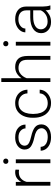

<svg xmlns="http://www.w3.org/2000/svg" viewBox="1047 -1837 800 2934"><g transform="rotate(-90 1447.0 -370.0)"><path d="M322.3 -532.2 320.3 -478.5Q311 -480 301.8 -481Q292.5 -481.9 281.2 -481.9Q222.2 -481.9 185.5 -448.7Q148.9 -415.5 134.8 -363.3V0H76.7V-528.3H133.8L134.8 -444.8Q156.2 -487.8 193.1 -512.9Q230 -538.1 283.7 -538.1Q307.6 -538.1 322.3 -532.2Z M410.2 -681.2Q410.2 -697.8 420.7 -709.2Q431.2 -720.7 450.2 -720.7Q468.8 -720.7 479.7 -709.2Q490.7 -697.8 490.7 -681.2Q490.7 -664.6 479.7 -653.3Q468.8 -642.1 450.2 -642.1Q431.2 -642.1 420.7 -653.3Q410.2 -664.6 410.2 -681.2ZM479 -528.3V0H420.4V-528.3Z M954.6 -134.8Q954.6 -156.7 943.8 -177.5Q933.1 -198.2 902.6 -215.8Q872.1 -233.4 813.5 -245.6Q725.1 -264.2 677 -296.9Q628.9 -329.6 628.9 -394.5Q628.9 -434.1 651.6 -466.6Q674.3 -499 716.1 -518.6Q757.8 -538.1 814.9 -538.1Q906.7 -538.1 958.5 -493.2Q1010.3 -448.2 1010.3 -380.4H951.7Q951.7 -420.9 916.3 -454.3Q880.9 -487.8 814.9 -487.8Q769.5 -487.8 741.5 -474.1Q713.4 -460.4 700.4 -439.2Q687.5 -418 687.5 -396Q687.5 -373 698 -355Q708.5 -336.9 738.8 -322.3Q769 -307.6 828.1 -293.9Q924.3 -272 968.8 -236.6Q1013.2 -201.2 1013.2 -138.2Q1013.2 -72.8 960.2 -31.5Q907.2 9.8 818.4 9.8Q751.5 9.8 705.1 -12.7Q658.7 -35.2 635 -71.5Q611.3 -107.9 611.3 -148.9H669.9Q672.4 -107.4 695.3 -83.7Q718.3 -60.1 751.7 -50.3Q785.2 -40.5 818.4 -40.5Q885.3 -40.5 919.9 -69.1Q954.6 -97.7 954.6 -134.8Z M1340.3 -40.5Q1377 -40.5 1409.4 -54.7Q1441.9 -68.8 1463.1 -96.2Q1484.4 -123.5 1487.3 -163.6H1543.5Q1541 -113.3 1512.7 -74.2Q1484.4 -35.2 1439.2 -12.7Q1394 9.8 1340.3 9.8Q1266.1 9.8 1215.8 -25.4Q1165.5 -60.5 1140.1 -120.4Q1114.7 -180.2 1114.7 -253.9V-274.4Q1114.7 -348.6 1140.4 -408.4Q1166 -468.3 1216.1 -503.2Q1266.1 -538.1 1339.8 -538.1Q1396.5 -538.1 1441.7 -515.1Q1486.8 -492.2 1513.9 -450.2Q1541 -408.2 1543.5 -350.6H1487.3Q1483.9 -414.6 1441.7 -451.2Q1399.4 -487.8 1339.8 -487.8Q1279.8 -487.8 1243.2 -457.8Q1206.5 -427.7 1189.9 -379.2Q1173.3 -330.6 1173.3 -274.4V-253.9Q1173.3 -197.8 1189.7 -149.2Q1206.1 -100.6 1242.9 -70.6Q1279.8 -40.5 1340.3 -40.5Z M1718.8 -750V-439.5Q1746.1 -483.9 1790 -511Q1834 -538.1 1890.6 -538.1Q1969.7 -538.1 2014.4 -493.4Q2059.1 -448.7 2059.1 -344.2V0H2000.5V-344.7Q2000.5 -426.3 1967 -456.8Q1933.6 -487.3 1876.5 -487.3Q1835 -487.3 1803.7 -469.2Q1772.5 -451.2 1751.2 -422.6Q1730 -394 1718.8 -361.8V0H1660.6V-750Z M2206.5 -681.2Q2206.5 -697.8 2217 -709.2Q2227.5 -720.7 2246.6 -720.7Q2265.1 -720.7 2276.1 -709.2Q2287.1 -697.8 2287.1 -681.2Q2287.1 -664.6 2276.1 -653.3Q2265.1 -642.1 2246.6 -642.1Q2227.5 -642.1 2217 -653.3Q2206.5 -664.6 2206.5 -681.2ZM2275.4 -528.3V0H2216.8V-528.3Z M2768.1 0Q2763.7 -13.7 2760.5 -33.4Q2757.3 -53.2 2756.3 -73.7Q2730 -40 2685.1 -15.1Q2640.1 9.8 2577.6 9.8Q2500.5 9.8 2453.9 -33.2Q2407.2 -76.2 2407.2 -140.6Q2407.2 -218.3 2471.7 -262.9Q2536.1 -307.6 2647.9 -307.6H2755.9V-367.2Q2755.9 -423.8 2720.9 -456.3Q2686 -488.8 2619.6 -488.8Q2558.1 -488.8 2518.1 -457.5Q2478 -426.3 2478 -382.3L2419.9 -382.8Q2419.9 -422.4 2445.3 -457.8Q2470.7 -493.2 2516.4 -515.6Q2562 -538.1 2622.6 -538.1Q2707 -538.1 2760.7 -495.1Q2814.5 -452.1 2814.5 -366.2V-110.8Q2814.5 -83.5 2818.6 -54.2Q2822.8 -24.9 2830.6 -6.3V0ZM2584.5 -42.5Q2647.9 -42.5 2692.4 -72.8Q2736.8 -103 2755.9 -146.5V-262.7H2656.2Q2566.4 -262.7 2516.1 -231.4Q2465.8 -200.2 2465.8 -145.5Q2465.8 -102.5 2497.6 -72.5Q2529.3 -42.5 2584.5 -42.5Z"/></g></svg>

Font: Vazirmatn RD FD ExtraLight
Style: Regular
Weight: 200
Designer: Saber Rastikerdar
Foundry: Saber Rastikerdar
Version: Version 33.003